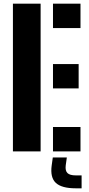

<svg xmlns="http://www.w3.org/2000/svg" viewBox="-20 -820 484 1040"><path d="M50 0V-800H200V0ZM267 0V-132H416V0ZM267 -341V-473H406V-341ZM267 -668V-800H416V-668ZM422 200H390Q314.5 200 282.8 171Q251 142 260 76L266 33H342L336 76Q332.5 105 345.5 117.5Q358.5 130 390 130H422Z"/></svg>

Font: Big Shoulders Stencil Text Thin Black
Style: Regular
Weight: 900
Version: Version 2.001